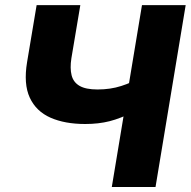

<svg xmlns="http://www.w3.org/2000/svg" viewBox="-20 -748 763 768"><path d="M320.8 -252Q239.3 -252 181.9 -277.3Q124.5 -302.7 99.1 -357.4Q73.7 -412.1 88.4 -500L126.5 -727.5H301.3L265.6 -515.1Q259.3 -475.1 266.4 -447Q273.4 -418.9 298.3 -404.5Q323.2 -390.1 370.1 -390.1Q421.9 -390.1 465.1 -404.1Q508.3 -418 538.1 -436.5L515.6 -301.3Q462.4 -274.4 418.5 -263.2Q374.5 -252 320.8 -252ZM427.2 0 547.9 -727.5H722.7L602.1 0Z"/></svg>

Font: Inter 28pt ExtraBold
Style: Italic
Weight: 800
Italic angle: -9.3988°
Designer: Rasmus Andersson
Foundry: rsms
Version: Version 4.001;git-66647c0bb